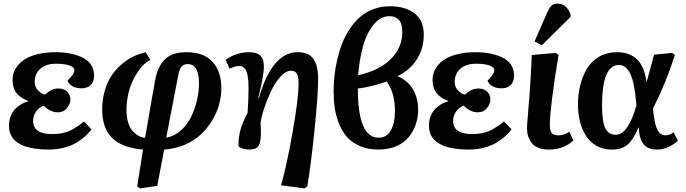

<svg xmlns="http://www.w3.org/2000/svg" viewBox="-20 -817 3812 1067"><path d="M249 14.2Q207 14.2 173.1 8.8Q139.2 3.4 116.7 -4.6Q94.2 -12.7 77.6 -24.7Q61 -36.6 52 -48.1Q43 -59.6 37.8 -73.5Q32.7 -87.4 31.2 -97.4Q29.8 -107.4 29.8 -118.2Q29.8 -149.4 40.8 -175Q51.8 -200.7 69.1 -216.3Q86.4 -231.9 103.8 -241.2Q121.1 -250.5 137.2 -253.9V-255.9Q93.8 -272 71.8 -300Q49.8 -328.1 49.8 -373Q49.8 -395 57.1 -415.8Q64.5 -436.5 82.3 -457Q100.1 -477.5 126.7 -492.7Q153.3 -507.8 195.3 -517.3Q237.3 -526.9 289.1 -526.9Q330.1 -526.9 366 -520.3Q401.9 -513.7 433.8 -499.5Q465.8 -485.4 484.4 -459.2Q502.9 -433.1 502.9 -397Q502.9 -362.8 484.1 -344.5Q465.3 -326.2 433.1 -326.2Q375.5 -326.2 355 -368.2Q376 -390.6 384.5 -403.1Q393.1 -415.5 393.1 -425.8Q393.1 -444.8 364 -453.9Q335 -462.9 293 -462.9Q234.9 -462.9 203.9 -434.8Q172.9 -406.7 172.9 -361.8Q172.9 -335 190.4 -315.4Q208 -295.9 231 -291Q264.2 -325.2 304.2 -325.2Q335.4 -325.2 353.3 -307.6Q371.1 -290 371.1 -264.2Q371.1 -239.7 352.3 -216.3Q333.5 -192.9 301.8 -192.9Q258.8 -192.9 223.1 -230Q197.3 -220.7 180.7 -197.3Q164.1 -173.8 164.1 -145Q164.1 -71.8 270 -71.8Q303.2 -71.8 332.3 -78.6Q361.3 -85.4 385.3 -99.4Q409.2 -113.3 419.2 -120.4Q429.2 -127.4 446.8 -142.1L488.8 -98.1Q474.1 -78.6 455.1 -61.3Q436 -43.9 407 -25.6Q377.9 -7.3 336.9 3.4Q295.9 14.2 249 14.2Z M1210 -326.2Q1210 -281.7 1197.5 -236.1Q1185.1 -190.4 1158.7 -147Q1132.3 -103.5 1095.5 -69.1Q1058.6 -34.7 1005.9 -12.2Q953.1 10.3 892.1 14.2L854 215.8L757.8 230L742.2 219.2L774.9 14.2Q657.2 4.4 602.5 -50.8Q547.9 -106 547.9 -208Q547.9 -263.2 561.8 -311.3Q575.7 -359.4 598.6 -394.5Q621.6 -429.7 653.1 -457.3Q684.6 -484.9 718.5 -501.5Q752.4 -518.1 789.1 -526.9L815.9 -483.9Q766.6 -461.4 724.9 -382.6Q683.1 -303.7 683.1 -205.1Q683.1 -165.5 692.4 -135.5Q701.7 -105.5 717.5 -88.4Q733.4 -71.3 750.5 -62.3Q767.6 -53.2 786.1 -50.8L841.8 -370.1Q855 -444.8 895 -485.8Q935.1 -526.9 1016.1 -526.9Q1112.8 -526.9 1161.4 -473.1Q1210 -419.4 1210 -326.2ZM903.8 -51.8Q947.3 -59.1 982.9 -89.8Q1018.6 -120.6 1040.5 -164.6Q1062.5 -208.5 1074.2 -258.1Q1085.9 -307.6 1085.9 -356Q1085.9 -376 1083.3 -392.8Q1080.6 -409.7 1074 -426Q1067.4 -442.4 1054.4 -451.7Q1041.5 -460.9 1022.9 -460.9Q1000 -460.9 988.3 -446Q976.6 -431.2 971.2 -401.9Z M1309.1 -450.2Q1287.1 -450.2 1255.9 -435.1L1233.9 -484.9Q1294.9 -526.9 1362.3 -526.9Q1381.8 -526.9 1395.5 -523.9Q1409.2 -521 1421.6 -512.7Q1434.1 -504.4 1440.2 -487.3Q1446.3 -470.2 1446.3 -444.8Q1446.3 -396 1415 -272L1418 -270Q1491.2 -526.9 1634.3 -526.9Q1696.8 -526.9 1722.4 -488.5Q1748 -450.2 1748 -379.9Q1748 -294.9 1728.8 -104Q1709.5 86.9 1688 219.2L1671.9 230L1542 212.9Q1573.7 102.1 1606.4 -84.2Q1639.2 -270.5 1639.2 -354Q1639.2 -392.1 1629.9 -408Q1620.6 -423.8 1596.2 -423.8Q1567.9 -423.8 1537.8 -390.1Q1507.8 -356.4 1485.6 -309.1Q1463.4 -261.7 1447.8 -214.6Q1432.1 -167.5 1428.2 -136.2Q1431.6 -79.1 1428.2 -45.7Q1424.8 -12.2 1410.6 1Q1396.5 14.2 1364.3 14.2Q1349.1 14.2 1331.1 9Q1313 3.9 1305.2 -4.9Q1305.2 -61 1318.6 -103.3Q1332 -145.5 1356 -189Q1361.3 -272.9 1361.3 -325.2Q1361.3 -366.7 1356.7 -393.8Q1352.1 -420.9 1343.3 -432.1Q1334.5 -443.4 1326.9 -446.8Q1319.3 -450.2 1309.1 -450.2Z M2335 -625Q2335 -549.8 2298.1 -489.3Q2261.2 -428.7 2189 -393.1Q2245.6 -370.6 2274.7 -321Q2303.7 -271.5 2303.7 -206.1Q2303.7 -164.1 2290.5 -125.5Q2277.3 -86.9 2251.5 -55.2Q2225.6 -23.4 2182.4 -4.6Q2139.2 14.2 2084 14.2Q2025.9 14.2 1981 -5.1Q1936 -24.4 1908.9 -55.2Q1881.8 -85.9 1864.3 -129.4Q1846.7 -172.9 1840.3 -216.3Q1834 -259.8 1834 -309.1Q1834 -353 1838.9 -397.7Q1843.8 -442.4 1855 -489.5Q1866.2 -536.6 1882.8 -578.6Q1899.4 -620.6 1924.8 -658.2Q1950.2 -695.8 1981.7 -723.1Q2013.2 -750.5 2055.7 -766.4Q2098.1 -782.2 2147 -782.2Q2232.9 -782.2 2283.9 -742.7Q2335 -703.1 2335 -625ZM2144 -727.1Q2121.6 -727.1 2100.1 -716.6Q2078.6 -706.1 2057.4 -681.4Q2036.1 -656.7 2019 -620.1Q2002 -583.5 1989 -526.6Q1976.1 -469.7 1970.7 -398.9Q2090.3 -425.8 2153.1 -490.2Q2215.8 -554.7 2215.8 -637.2Q2215.8 -686.5 2196.5 -706.8Q2177.2 -727.1 2144 -727.1ZM2174.8 -199.2Q2174.8 -302.7 2128.9 -363.8Q2038.1 -332.5 1968.8 -325.2Q1968.8 -51.8 2083 -51.8Q2128.9 -51.8 2151.9 -92.3Q2174.8 -132.8 2174.8 -199.2Z M2583 14.2Q2541 14.2 2507.1 8.8Q2473.1 3.4 2450.7 -4.6Q2428.2 -12.7 2411.6 -24.7Q2395 -36.6 2386 -48.1Q2377 -59.6 2371.8 -73.5Q2366.7 -87.4 2365.2 -97.4Q2363.8 -107.4 2363.8 -118.2Q2363.8 -149.4 2374.8 -175Q2385.7 -200.7 2403.1 -216.3Q2420.4 -231.9 2437.7 -241.2Q2455.1 -250.5 2471.2 -253.9V-255.9Q2427.7 -272 2405.8 -300Q2383.8 -328.1 2383.8 -373Q2383.8 -395 2391.1 -415.8Q2398.4 -436.5 2416.3 -457Q2434.1 -477.5 2460.7 -492.7Q2487.3 -507.8 2529.3 -517.3Q2571.3 -526.9 2623 -526.9Q2664.1 -526.9 2700 -520.3Q2735.8 -513.7 2767.8 -499.5Q2799.8 -485.4 2818.4 -459.2Q2836.9 -433.1 2836.9 -397Q2836.9 -362.8 2818.1 -344.5Q2799.3 -326.2 2767.1 -326.2Q2709.5 -326.2 2689 -368.2Q2710 -390.6 2718.5 -403.1Q2727.1 -415.5 2727.1 -425.8Q2727.1 -444.8 2698 -453.9Q2668.9 -462.9 2627 -462.9Q2568.8 -462.9 2537.8 -434.8Q2506.8 -406.7 2506.8 -361.8Q2506.8 -335 2524.4 -315.4Q2542 -295.9 2564.9 -291Q2598.1 -325.2 2638.2 -325.2Q2669.4 -325.2 2687.3 -307.6Q2705.1 -290 2705.1 -264.2Q2705.1 -239.7 2686.3 -216.3Q2667.5 -192.9 2635.7 -192.9Q2592.8 -192.9 2557.1 -230Q2531.2 -220.7 2514.6 -197.3Q2498 -173.8 2498 -145Q2498 -71.8 2604 -71.8Q2637.2 -71.8 2666.3 -78.6Q2695.3 -85.4 2719.2 -99.4Q2743.2 -113.3 2753.2 -120.4Q2763.2 -127.4 2780.8 -142.1L2822.8 -98.1Q2808.1 -78.6 2789.1 -61.3Q2770 -43.9 2741 -25.6Q2711.9 -7.3 2670.9 3.4Q2629.9 14.2 2583 14.2Z M3023.9 -753.9Q3034.2 -775.9 3045.7 -786.4Q3057.1 -796.9 3076.7 -796.9Q3128.4 -796.9 3150.9 -737.8V-723.1L2990.7 -564.9L2950.7 -586.9ZM3067.9 -522.9 3084 -512.2Q3035.6 -215.8 3035.6 -124Q3035.6 -92.8 3044.9 -78.9Q3054.2 -64.9 3085.9 -64.9Q3115.2 -64.9 3144 -85L3167 -37.1Q3113.3 14.2 3029.8 14.2Q3000.5 14.2 2978 6.3Q2955.6 -1.5 2942.9 -13.4Q2930.2 -25.4 2922.1 -42Q2914.1 -58.6 2911.4 -73.5Q2908.7 -88.4 2908.7 -105Q2908.7 -123 2913.6 -176.5Q2918.5 -230 2925 -321.8Q2931.6 -413.6 2935.1 -511.2Z M3379.9 14.2Q3332.5 14.2 3295.7 -6.3Q3258.8 -26.9 3236.6 -62Q3214.4 -97.2 3203.1 -141.4Q3191.9 -185.5 3191.9 -235.8Q3191.9 -293.5 3204.6 -344.2Q3217.3 -395 3242.4 -436.5Q3267.6 -478 3310.3 -502.4Q3353 -526.9 3408.7 -526.9Q3430.7 -526.9 3449.7 -523.2Q3468.8 -519.5 3489.7 -508.8Q3510.7 -498 3526.6 -480.5Q3542.5 -462.9 3554.9 -432.6Q3567.4 -402.3 3572.8 -361.8H3573.7Q3581.1 -386.7 3594.5 -437.5Q3607.9 -488.3 3614.7 -513.2L3714.8 -522.9L3731 -512.2Q3681.6 -357.4 3608.9 -213.9L3611.8 -185.1Q3621.1 -115.7 3636.2 -90.3Q3651.4 -64.9 3677.7 -64.9Q3701.7 -64.9 3723.6 -82L3747.6 -34.2Q3725.6 -15.1 3695.1 -0.5Q3664.6 14.2 3630.9 14.2Q3583 14.2 3557.9 -13.9Q3532.7 -42 3529.8 -108.9H3528.8Q3500 -42 3468.3 -13.9Q3436.5 14.2 3379.9 14.2ZM3400.9 -67.9Q3470.2 -67.9 3516.6 -230L3514.6 -253.9Q3505.9 -359.4 3482.2 -407.7Q3458.5 -456.1 3419.9 -456.1Q3325.7 -456.1 3325.7 -230Q3325.7 -140.6 3344 -104.2Q3362.3 -67.9 3400.9 -67.9Z"/></svg>

Font: Literata Book
Style: Bold Italic
Weight: 700
Italic angle: -3°
Designer: Latin by Veronika Burian and Jose Scaglione. Greek by Irene Vlachou. Cyrillic by Vera Evstafieva
Foundry: TypeTogether
Version: Version 1.003;PS 001.003;hotconv 1.0.88;makeotf.lib2.5.64775